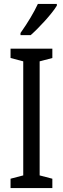

<svg xmlns="http://www.w3.org/2000/svg" viewBox="-20 -963 323 983"><path d="M271 -934V-943H174C153 -898 123 -848 85 -794V-783H137C178 -819 246 -892 271 -934ZM248 0V-48L183 -65V-649L248 -666V-714H34V-666L99 -649V-65L34 -48V0Z"/></svg>

Font: Noto Sans Telugu ExtraCondensed
Style: Regular
Weight: 400
Width: 2
Designer: Jelle Bosma - Monotype Design Team
Foundry: Monotype Imaging Inc.
Version: Version 2.005